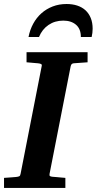

<svg xmlns="http://www.w3.org/2000/svg" viewBox="-35 -929 478 949"><path d="M329.1 -616.2Q321.3 -615.2 318.4 -611.1Q315.4 -606.9 314 -600.1L210 -69.8Q208.5 -61.5 211.9 -58.8Q215.3 -56.2 225.1 -55.2Q234.4 -54.7 244.6 -53.7Q253.4 -52.7 264.6 -51.8Q275.9 -50.8 288.1 -49.8V0H-15.1V-49.8Q-3.9 -50.8 6.6 -51.3Q17.1 -51.8 25.4 -52.7Q35.2 -53.7 43.9 -54.2Q55.2 -55.2 60.3 -57.9Q65.4 -60.5 66.9 -70.8L170.9 -601.1Q173.3 -609.9 168 -612.5Q162.6 -615.2 152.8 -616.2Q144 -616.7 134.8 -617.7Q126.5 -618.7 116.2 -619.4Q106 -620.1 96.2 -621.1V-670.9H397.9V-621.1ZM422.9 -787.1Q422.9 -776.9 421.6 -766.4Q420.4 -755.9 418 -746.1H364.7Q364.7 -786.1 340.8 -806.6Q316.9 -827.1 277.8 -827.1Q236.3 -827.1 204.8 -805.7Q173.3 -784.2 157.7 -746.1H106Q112.8 -781.7 129.2 -811.8Q145.5 -841.8 169.7 -863.3Q193.8 -884.8 225.3 -897Q256.8 -909.2 293.9 -909.2Q323.2 -909.2 346.9 -901.4Q370.6 -893.6 387.5 -878.2Q404.3 -862.8 413.6 -839.8Q422.9 -816.9 422.9 -787.1Z"/></svg>

Font: Charis SIL Afr
Style: Bold Italic
Weight: 700
Italic angle: -11°
Foundry: SIL International
Version: Version 5.000